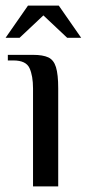

<svg xmlns="http://www.w3.org/2000/svg" viewBox="-31 -666 310 686"><path d="M87 0V-350Q87 -395 74.5 -422.5Q62 -450 17 -450H-3V-470H87Q122 -470 141.5 -461Q161 -452 169 -426Q177 -400 177 -350V0ZM-11 -531 69 -646H179L259 -531H209L124 -611L39 -531Z"/></svg>

Font: El Messiri
Style: Regular
Weight: 400
Designer: Mohamed Gaber
Foundry: Kief Type Foundry
Version: Version 2.020